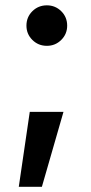

<svg xmlns="http://www.w3.org/2000/svg" viewBox="-20 -536 349 734"><path d="M51.8 178.2 93.8 -108.4H222.7L140.1 178.2ZM159.2 -360.8Q126.5 -360.8 103.8 -383.3Q81.1 -405.8 81.1 -438Q81.1 -470.7 103.8 -493.2Q126.5 -515.6 159.2 -515.6Q191.4 -515.6 214.1 -493.2Q236.8 -470.7 236.8 -438Q236.8 -405.8 214.1 -383.3Q191.4 -360.8 159.2 -360.8Z"/></svg>

Font: Inter 18pt SemiBold
Style: Regular
Weight: 600
Designer: Rasmus Andersson
Foundry: rsms
Version: Version 4.001;git-66647c0bb